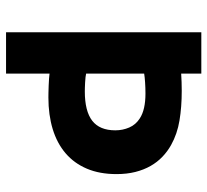

<svg xmlns="http://www.w3.org/2000/svg" viewBox="-46 -656 702 651"><g transform="rotate(90 305.5 -331.0)"><path d="M89.8 -662.1H230V-593.8Q244.1 -594.7 258.8 -595.2Q273.4 -595.7 288.6 -595.7Q343.3 -595.7 388.9 -588.1Q434.6 -580.6 472.2 -559.6Q494.1 -547.4 512.2 -530Q530.3 -512.7 543.2 -490Q556.2 -467.3 563.5 -438.5Q570.8 -409.7 570.8 -374.5Q570.8 -317.4 552.5 -274.2Q534.2 -231 500.2 -201.9Q466.3 -172.9 418.2 -158.2Q370.1 -143.6 311 -143.6Q306.2 -143.6 294.9 -143.8Q283.7 -144 271 -144.5Q258.3 -145 246.8 -145.8Q235.4 -146.5 230 -147.5V0H89.8ZM230 -271.5Q233.9 -270.5 242.2 -269.5Q250.5 -268.6 259.8 -268.1Q269 -267.6 277.6 -267.3Q286.1 -267.1 290.5 -267.1Q357.4 -267.1 389.9 -292.2Q422.4 -317.4 422.4 -370.6Q422.4 -395.5 412.8 -417.7Q403.3 -439.9 381.8 -453.6Q352.5 -472.7 297.9 -472.7Q277.3 -472.7 259.3 -471.4Q241.2 -470.2 230 -468.3Z"/></g></svg>

Font: PT Astra Sans
Style: Bold
Weight: 700
Designer: A.Korolkova, I. Chaeva
Foundry: ParaType Ltd
Version: Version 1.001; ttfautohint (v1.6)